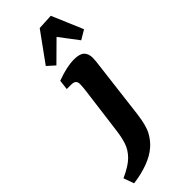

<svg xmlns="http://www.w3.org/2000/svg" viewBox="-361 -691 919 919"><g transform="rotate(-45 98.5 -231.5)"><path d="M-68 193 -87 140Q-29 114 -2 86.5Q25 59 35.5 26.5Q46 -6 51 -47L80 -271Q82 -282 83.5 -299.5Q85 -317 85 -325Q85 -341 77 -347.5Q69 -354 53 -354H23L29 -404Q98 -430 148 -430Q186 -430 201.5 -415Q217 -400 217 -372Q217 -361 215.5 -346Q214 -331 212 -318L177 -31Q168 40 149.5 73Q131 106 106 127Q78 152 32.5 169Q-13 186 -68 193ZM30 -503 138 -652 217 -656 284 -498 237 -470 165 -565 68 -469Z"/></g></svg>

Font: Rasa
Style: Bold Italic
Weight: 700
Italic angle: -7.10001°
Designer: Anna Giedrys (Yrsa+Rasa design), David Brezina (Yrsa art-direction, Rasa art-direction, design)
Foundry: Rosetta Type Foundry
Version: Version 2.004